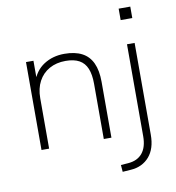

<svg xmlns="http://www.w3.org/2000/svg" viewBox="-93 -765 955 1041"><g transform="rotate(-10 384.0 -244.5)"><path d="M85 0V-484H126V-366H115Q135 -429 184 -460.5Q233 -492 297 -492Q355 -492 393.5 -472Q432 -452 451 -411Q470 -370 470 -308V0H428V-304Q428 -355 414.5 -388Q401 -421 372 -437Q343 -453 297 -453Q246 -453 207.5 -431.5Q169 -410 148 -370.5Q127 -331 127 -278V0ZM630 -619V-682H694V-619ZM498 193 495 155 536 152Q587 148 614 115Q641 82 641 22V-484H683V21Q683 60 673.5 90Q664 120 645.5 141.5Q627 163 601 175.5Q575 188 541 190Z"/></g></svg>

Font: Nunito Sans 12pt ExtraLight ExtraLight
Style: Regular
Weight: 250
Version: Version 3.101;gftools[0.9.27]